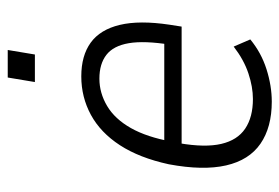

<svg xmlns="http://www.w3.org/2000/svg" viewBox="-136 -596 740 509"><g transform="rotate(-90 234.5 -342.0)"><path d="M219 8Q151 8 107.5 -22Q64 -52 50 -113Q36 -174 53 -265Q70 -343 103.5 -394.5Q137 -446 184 -471.5Q231 -497 286 -497Q341 -497 375.5 -472Q410 -447 422.5 -395Q435 -343 423 -263L418 -231H93L101 -277H388L370 -261Q381 -330 374 -371Q367 -412 343 -430.5Q319 -449 280 -449Q242 -449 207.5 -428.5Q173 -408 149 -365.5Q125 -323 113 -257L109 -238Q97 -169 107 -126Q117 -83 147.5 -62.5Q178 -42 226 -42Q258 -42 294 -54Q330 -66 365 -93L384 -49Q349 -20 305 -6Q261 8 219 8ZM271 -620 283 -692H356L344 -620Z"/></g></svg>

Font: Nunito Sans 10pt Condensed Light
Style: Italic
Weight: 300
Width: 3
Italic angle: -9°
Designer: Vernon Adams
Foundry: Vernon Adams
Version: Version 3.101;gftools[0.9.27]